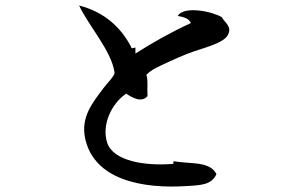

<svg xmlns="http://www.w3.org/2000/svg" viewBox="-20 -686 1040 699"><path d="M808 -556C828 -589 798 -603 788 -623C757 -643 651 -667 627 -628C647 -624 668 -620 675 -602C603 -569 537 -532 473 -491V-513C465 -512 459 -506 457 -516C418 -590 357 -643 268 -666C303 -591 386 -501 397 -422C399 -411 369 -382 355 -363C319 -314 273 -261 290 -182C306 -108 357 -61 426 -35C494 -9 579 -3 666 -9C717 -12 751 -15 768 -52C757 -74 737 -83 713 -88C683 -94 646 -93 613 -99C607 -98 618 -88 604 -89C512 -82 392 -98 370 -167C350 -230 384 -307 439 -345C460 -332 494 -310 517 -336C515 -371 520 -388 513 -414C531 -431 543 -437 571 -450C607 -467 651 -487 686 -499C728 -513 792 -530 808 -556Z"/></svg>

Font: Yuji Syuku Std R
Style: Regular
Weight: 400
Designer: Kataoka Yuji
Foundry: Kinuta Font Factory
Version: Version 3.000;hotconv 1.0.111;makeotfexe 2.5.65597